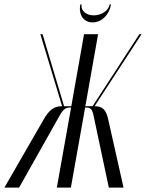

<svg xmlns="http://www.w3.org/2000/svg" viewBox="-79 -855 665 875"><path d="M421 -835C416 -807 384 -785 348 -785C313 -785 288 -807 293 -835H287C278 -787 302 -753 343 -753C384 -753 419 -787 427 -835ZM484 0 415 -307C405 -357 387 -371 352 -371L566 -699H556L343 -371H310L368 -699H304L246 -371H213L115 -699H105L204 -371C169 -371 146 -357 118 -307L-59 0H8L191 -325C209 -358 221 -365 240 -365H245L180 0H244L309 -365H314C333 -365 342 -358 348 -325L417 0Z"/></svg>

Font: Moniqa Ita Display
Style: Italic
Weight: 400
Italic angle: -10°
Designer: Rajesh Rajput
Foundry: Rajesh Rajput
Version: Version 1.000